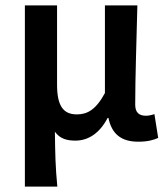

<svg xmlns="http://www.w3.org/2000/svg" viewBox="-20 -512 619 710"><path d="M72 178H192C185 105 184 58 183 -25C202 2 229 8 259 8C307 8 349 -20 378 -76H381C393 -17 428 12 491 12C526 12 547 6 565 -2L551 -90C540 -86 528 -84 520 -84C495 -84 480 -95 480 -125C480 -223 485 -369 488 -492H368V-168C334 -105 302 -89 264 -89C213 -89 191 -122 191 -199V-492H72Z"/></svg>

Font: Source Sans Pro Semibold
Style: Regular
Weight: 600
Designer: Paul D. Hunt
Foundry: Adobe Systems Incorporated
Version: Version 3.006;hotconv 1.0.111;makeotfexe 2.5.65597